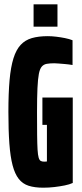

<svg xmlns="http://www.w3.org/2000/svg" viewBox="-20 -864 383 892"><path d="M181 8Q141 8 113 -1Q85 -10 67 -33Q49 -56 38.5 -96Q28 -136 23.5 -197Q19 -258 19 -344Q19 -431 24.5 -492Q30 -553 42.5 -593Q55 -633 76 -655.5Q97 -678 128 -687Q159 -696 202 -696Q220 -696 241 -693.5Q262 -691 282 -687Q302 -683 317 -677V-562Q299 -565 281.5 -566.5Q264 -568 251 -569Q238 -570 232 -570Q212 -570 197.5 -567.5Q183 -565 174 -554.5Q165 -544 160.5 -520.5Q156 -497 154 -454Q152 -411 152 -344Q152 -279 152.5 -236.5Q153 -194 154.5 -169Q156 -144 159.5 -132Q163 -120 169 -116.5Q175 -113 185 -113Q192 -113 195 -113.5Q198 -114 198.5 -114Q199 -114 198 -114V-284H177V-411H318V-14Q303 -7 280.5 -2.5Q258 2 232.5 5Q207 8 181 8ZM136 -740V-844H247V-740Z"/></svg>

Font: Saira UltraCondensed Black
Style: Regular
Weight: 900
Width: 1
Designer: Hector Gatti with collaboration of the Omnibus-Type team
Foundry: Omnibus-Type
Version: Version 1.101